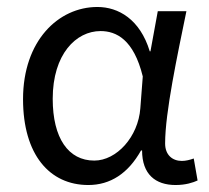

<svg xmlns="http://www.w3.org/2000/svg" viewBox="-20 -518 600 550"><path d="M46 -234C46 -75 122 12 233 12C296 12 347 -21 384 -87H387C387 -19 425 12 483 12C512 12 533 5 546 -1L535 -64C524 -60 512 -57 501 -57C474 -57 453 -74 453 -107C453 -196 488 -359 514 -486H432L411 -371H409C381 -463 319 -498 259 -498C147 -498 46 -401 46 -234ZM382 -208C376 -126 314 -58 250 -58C176 -58 131 -122 131 -235C131 -363 198 -429 268 -429C313 -429 363 -405 389 -299Z"/></svg>

Font: Cambridge Sans
Style: Regular
Weight: 400
Version: Version 2.020;PS 002.020;hotconv 1.0.88;makeotf.lib2.5.64775